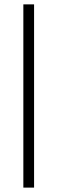

<svg xmlns="http://www.w3.org/2000/svg" viewBox="-20 -731 261 883"><path d="M136.7 -710.9V131.8H87.4V-710.9Z"/></svg>

Font: Vazirmatn UI ExtraLight
Style: Regular
Weight: 200
Designer: Saber Rastikerdar
Foundry: Saber Rastikerdar
Version: Version 33.003